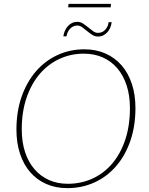

<svg xmlns="http://www.w3.org/2000/svg" viewBox="-20 -966 772 993"><path d="M680.5 -407.5Q680.5 -313 653.8 -236.5Q627 -160 579.8 -105.8Q532.5 -51.5 468 -22.2Q403.5 7 328 7Q268 7 219.2 -14.5Q170.5 -36 136.2 -75.5Q102 -115 83.5 -171Q65 -227 65 -295.5Q65 -390 92 -466.5Q119 -543 166.2 -597.5Q213.5 -652 277.8 -681.5Q342 -711 416.5 -711Q477 -711 525.8 -689.2Q574.5 -667.5 609 -627.8Q643.5 -588 662 -532Q680.5 -476 680.5 -407.5ZM652 -407Q652 -472 635 -524Q618 -576 587 -612.5Q556 -649 512 -668.8Q468 -688.5 413.5 -688.5Q346 -688.5 287.2 -661.2Q228.5 -634 185.2 -583.2Q142 -532.5 117.2 -460Q92.5 -387.5 92.5 -297Q92.5 -232 109.5 -180Q126.5 -128 157.8 -91.5Q189 -55 232.8 -35.2Q276.5 -15.5 330.5 -15.5Q399.5 -15.5 458.5 -42.5Q517.5 -69.5 560.5 -120.2Q603.5 -171 627.8 -243.5Q652 -316 652 -407ZM334.5 -946H554L552.5 -928H332.5ZM486.5 -796Q509.5 -796 524.2 -812.2Q539 -828.5 542 -851.5H557.5Q556 -836.5 550.2 -823Q544.5 -809.5 535.2 -799.2Q526 -789 513.8 -783Q501.5 -777 486.5 -777Q470.5 -777 456.8 -786Q443 -795 430.2 -805.5Q417.5 -816 405.2 -825Q393 -834 379.5 -834Q368.5 -834 359 -829.5Q349.5 -825 342.2 -817.2Q335 -809.5 330.2 -799.2Q325.5 -789 324 -778H307.5Q309.5 -793 315.5 -806.5Q321.5 -820 330.8 -830.5Q340 -841 352.5 -847Q365 -853 380 -853Q396 -853 409.8 -844Q423.5 -835 436.2 -824.5Q449 -814 461.2 -805Q473.5 -796 486.5 -796Z"/></svg>

Font: Lato ExtraLight
Style: Italic
Weight: 275
Italic angle: -7°
Designer: Lukasz Dziedzic with Adam Twardoch and Botio Nikoltchev
Foundry: tyPoland Lukasz Dziedzic
Version: Version 2.015; 2015-08-06; http://www.latofonts.com/